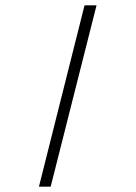

<svg xmlns="http://www.w3.org/2000/svg" viewBox="-20 -745 509 720"><path d="M297 -725H342L170 -45H126Z"/></svg>

Font: Halant Light
Style: Regular
Weight: 300
Designer: Hitesh Malaviya (Devanagari), Satya Rajpurohit (Latin)
Foundry: Indian Type Foundry
Version: Version 1.101;PS 1.0;hotconv 1.0.78;makeotf.lib2.5.61930; tt